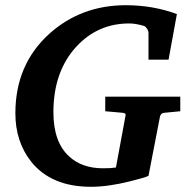

<svg xmlns="http://www.w3.org/2000/svg" viewBox="-20 -705 721 737"><path d="M672 -278 610 -272Q597 -271 594 -257L550 -30Q536 -23 479 -9Q396 12 329 12Q177 12 100 -84Q39 -161 39 -270Q39 -458 170 -576Q292 -685 463 -685Q567 -685 659 -651L627 -476H550V-578Q550 -587 543.5 -596Q537 -605 531 -606Q500 -615 476 -615Q356 -615 274 -527Q185 -431 185 -274Q185 -159 246 -104Q295 -59 376 -59Q407 -59 425 -62L462 -262Q464 -271 451 -272L384 -278V-334H672Z"/></svg>

Font: Apparatus SIL
Style: Bold Italic
Weight: 700
Italic angle: -11°
Version: Version 1.0